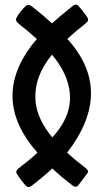

<svg xmlns="http://www.w3.org/2000/svg" viewBox="-20 -802 435 809"><path d="M199.2 -571.8Q121.1 -477.1 129.9 -374Q136.7 -300.3 200.2 -223.1Q323.2 -355 244.1 -505.9Q228 -536.6 199.2 -571.8ZM263.7 -638.2Q463.4 -418 262.7 -158.7Q297.4 -127 340.8 -93.8Q355.5 -82.5 348.9 -73.2Q342.3 -64 331.1 -49.1Q319.8 -34.2 310.1 -21.7Q300.3 -9.3 285.6 -20.5Q238.3 -56.6 200.2 -92.3Q162.1 -56.2 114.3 -20Q99.6 -8.8 90.6 -17.8Q81.5 -26.9 70.3 -41.7Q59.1 -56.6 51.3 -69.1Q43.5 -81.5 58.6 -92.8Q103 -126.5 137.7 -158.7Q-60.1 -382.8 114.7 -612.8Q124 -625 135.3 -637.7Q109.9 -661.1 58.1 -702.6Q43.5 -714.4 48.8 -725.8Q54.2 -737.3 65.9 -752.2Q77.6 -767.1 88.9 -776.9Q100.1 -786.6 114.7 -774.9Q162.1 -737.8 199.2 -703.6Q228 -730 285.2 -775.9Q299.8 -787.6 308.8 -778.6Q317.9 -769.5 329.3 -754.9Q340.8 -740.2 348.6 -727.8Q356.4 -715.3 341.3 -703.6Q297.4 -669.4 263.7 -638.2Z"/></svg>

Font: Tonyukuk
Style: Regular
Weight: 400
Designer: facebook.com/biligbitig
Foundry: facebook.com/biligbitig
Version: Version 1.0